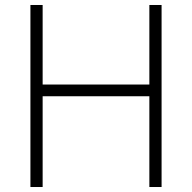

<svg xmlns="http://www.w3.org/2000/svg" viewBox="-20 -750 770 770"><path d="M579 0V-730H628V0ZM102 0V-730H151V0ZM127 -364V-411H603V-364Z"/></svg>

Font: M PLUS 1 Thin Light
Style: Regular
Weight: 300
Version: Version 1.001